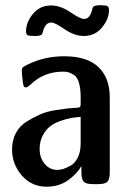

<svg xmlns="http://www.w3.org/2000/svg" viewBox="-20 -701 492 731"><path d="M25.9 -131.8Q25.9 -167 40.5 -194.6Q55.2 -222.2 82 -238.5Q108.9 -254.9 134 -265.9Q159.2 -276.9 193.1 -282Q227.1 -287.1 241.9 -288.6Q256.8 -290 275.9 -291Q283.7 -292 285.4 -294.4Q287.1 -296.9 287.1 -310.1V-330.1Q287.1 -364.3 280.5 -386.2Q273.9 -408.2 261 -416Q248 -423.8 240 -426Q231.9 -428.2 220.2 -428.2Q146 -428.2 95.2 -377.9Q84 -368.2 79.1 -368.2Q72.3 -368.2 70.1 -373.5Q67.9 -378.9 65.9 -397Q63 -420.9 63 -433.1Q63 -440.9 66.9 -444.6Q70.8 -448.2 86.9 -456.1Q150.9 -486.8 224.1 -486.8Q312 -486.8 355 -445.3Q397.9 -403.8 397.9 -331.1V-43.9Q397.9 -18.1 388.9 -9Q379.9 0 354 0H334Q307.1 0 298.6 -9.5Q290 -19 290 -43.9V-68.8Q273.9 -40 239.5 -15.1Q205.1 9.8 157.2 9.8Q100.1 9.8 63 -33Q25.9 -75.7 25.9 -131.8ZM79.1 -582Q79.1 -616.2 105.5 -648.2Q131.8 -680.2 174.8 -680.2Q210 -680.2 248 -654.5Q286.1 -628.9 299.1 -628.9Q312 -628.9 319.1 -637.9Q326.2 -647 329.6 -659.9Q333 -672.9 334 -673.8Q338.9 -680.7 359.9 -681.2Q381.8 -681.2 388.4 -678Q395 -674.8 395 -662.1Q395 -628.9 368.4 -596.4Q341.8 -564 298.8 -564Q263.7 -564 226.3 -589.6Q189 -615.2 176 -615.2Q163.1 -615.2 155.5 -606.2Q147.9 -597.2 144.5 -584.5Q141.1 -571.8 140.1 -570.8Q135.3 -564 113.8 -564Q91.8 -564 85.4 -566.9Q79.1 -569.8 79.1 -582ZM130.9 -133.8Q130.9 -100.6 149.9 -77.4Q168.9 -54.2 198.2 -54.2Q208 -54.2 220 -57.6Q231.9 -61 248.5 -70.1Q265.1 -79.1 276.1 -101.1Q287.1 -123 287.1 -154.8V-255.9Q269 -254.9 252 -252Q234.9 -249 211.4 -241Q188 -232.9 171.4 -220.5Q154.8 -208 142.8 -185.3Q130.9 -162.6 130.9 -133.8Z"/></svg>

Font: CMU Sans Serif Demi Condensed
Style: DemiCondensed
Weight: 600
Width: 3
Version: Version 0.7.0